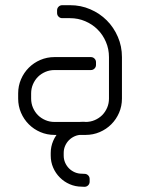

<svg xmlns="http://www.w3.org/2000/svg" viewBox="-20 -520 565 740"><path d="M190 0H310C329.3 0 347.5 -3.7 364.5 -11C381.5 -18.3 396.3 -28.3 409 -41C421.7 -53.7 431.7 -68.5 439 -85.5C446.3 -102.5 450 -120.7 450 -140V-300C450 -327.7 444.8 -353.7 434.2 -378C423.8 -402.3 409.5 -423.5 391.5 -441.5C373.5 -459.5 352.3 -473.8 328 -484.2C303.7 -494.8 277.7 -500 250 -500H220C214.3 -500 209.6 -498.1 205.8 -494.2C201.9 -490.4 200 -485.7 200 -480V-470C200 -464.3 201.9 -459.6 205.8 -455.8C209.6 -451.9 214.3 -450 220 -450H250C270.7 -450 290.2 -446.1 308.5 -438.2C326.8 -430.4 342.8 -419.8 356.2 -406.2C369.8 -392.8 380.4 -376.8 388.2 -358.5C396.1 -340.2 400 -320.7 400 -300V-140C400 -127.7 397.7 -116 393 -105C388.3 -94 381.9 -84.4 373.8 -76.2C365.6 -68.1 356 -61.7 345 -57C334 -52.3 322.3 -50 310 -50H190C177.7 -50 166 -52.3 155 -57C144 -61.7 134.4 -68.1 126.2 -76.2C118.1 -84.4 111.7 -94 107 -105C102.3 -116 100 -127.7 100 -140V-160C100 -172.3 102.3 -184 107 -195C111.7 -206 118.1 -215.6 126.2 -223.8C134.4 -231.9 144 -238.3 155 -243C166 -247.7 177.7 -250 190 -250H330C335.7 -250 340.4 -251.9 344.2 -255.8C348.1 -259.6 350 -264.3 350 -270V-280C350 -285.7 348.1 -290.4 344.2 -294.2C340.4 -298.1 335.7 -300 330 -300H190C170.7 -300 152.5 -296.3 135.5 -289C118.5 -281.7 103.7 -271.7 91 -259C78.3 -246.3 68.3 -231.5 61 -214.5C53.7 -197.5 50 -179.3 50 -160V-140C50 -120.7 53.7 -102.5 61 -85.5C68.3 -68.5 78.3 -53.7 91 -41C103.7 -28.3 118.5 -18.3 135.5 -11C152.5 -3.7 170.7 0 190 0ZM305.5 -50.5H295.5C278.8 -50.5 263.2 -47.3 248.8 -41C234.2 -34.7 221.6 -26.1 210.8 -15.2C199.9 -4.4 191.3 8.3 185 23C178.7 37.7 175.5 53.2 175.5 69.5V79.5C175.5 96.2 178.7 111.8 185 126.2C191.3 140.8 199.9 153.4 210.8 164.2C221.6 175.1 234.2 183.7 248.8 190C263.2 196.3 278.8 199.5 295.5 199.5L305.5 200C311.2 200 315.9 198.1 319.8 194.2C323.6 190.4 325.5 185.7 325.5 180V170C325.5 164.3 323.6 159.6 319.8 155.8C315.9 151.9 311.2 150 305.5 150L295.5 149.5C285.8 149.5 276.8 147.7 268.2 144C259.8 140.3 252.3 135.3 246 129C239.7 122.7 234.7 115.2 231 106.8C227.3 98.2 225.5 89.2 225.5 79.5V69.5C225.5 59.8 227.3 50.8 231 42.2C234.7 33.8 239.7 26.3 246 20C252.3 13.7 259.8 8.7 268.2 5C276.8 1.3 285.8 -0.5 295.5 -0.5H305.5C311.2 -0.5 315.9 -2.4 319.8 -6.2C323.6 -10.1 325.5 -14.8 325.5 -20.5V-30.5C325.5 -36.2 323.6 -40.9 319.8 -44.8C315.9 -48.6 311.2 -50.5 305.5 -50.5Z"/></svg>

Font: lerotica
Style: Regular
Weight: 400
Designer: defharo
Foundry: deFharo
Version: Version 1.001 2011